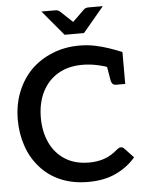

<svg xmlns="http://www.w3.org/2000/svg" viewBox="-61 -980 792 1037"><g transform="rotate(-5 334.5 -461.5)"><path d="M375 8Q293 8 227.5 -19.5Q162 -47 117 -98Q71 -149 48 -216.5Q25 -284 25 -358Q25 -441 52 -509Q79 -577 127 -626Q176 -675 244 -702.5Q312 -730 390 -730Q434 -730 473.5 -722Q513 -714 549.5 -701.5Q586 -689 620 -675V-591L551 -594Q521 -607 480 -616Q439 -625 398 -625Q321 -625 265.5 -592Q210 -559 180 -499Q150 -439 150 -359Q150 -284 177.5 -224.5Q205 -165 258.5 -130.5Q312 -96 390 -96Q434 -96 472 -109Q510 -122 546 -154Q551 -158 556 -160.5Q561 -163 567 -163Q577 -163 584 -155L633 -103Q591 -53 527 -22.5Q463 8 375 8ZM528 -615 620 -591V-502H570Q559 -502 552.5 -508Q546 -514 543 -527ZM536 -931 422 -795H317L203 -931H278Q292 -931 302 -923L369 -860L434 -923Q438 -927 444.5 -929Q451 -931 458 -931Z"/></g></svg>

Font: Aleo SemiBold
Style: Regular
Weight: 600
Designer: Alessio Laiso
Foundry: Alessio Laiso
Version: Version 2.001;gftools[0.9.29]